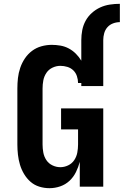

<svg xmlns="http://www.w3.org/2000/svg" viewBox="-20 -978 648 1006"><path d="M239 8Q212 8 186 0Q160 -8 140 -25.5Q120 -43 106 -66.5Q92 -90 84.5 -115.5Q77 -141 74 -167.5Q71 -194 71 -221V-514Q71 -542 74 -569Q77 -596 86 -622.5Q95 -649 110.5 -672Q126 -695 148 -711.5Q170 -728 197 -735.5Q224 -743 251 -743Q274 -743 297 -739Q320 -735 340.5 -724Q361 -713 377.5 -696.5Q394 -680 406 -660V-768Q406 -794 411 -820Q416 -846 428.5 -869Q441 -892 461 -910Q481 -928 505 -939Q529 -950 555.5 -954Q582 -958 608 -958V-862Q590 -862 572.5 -855.5Q555 -849 543 -835.5Q531 -822 526 -804Q521 -786 521 -768V-527H406V-543H389Q389 -561 383 -579Q377 -597 364 -609.5Q351 -622 333 -627.5Q315 -633 296 -633Q275 -633 255 -623.5Q235 -614 223 -596Q211 -578 207 -557Q203 -536 203 -514V-221Q203 -200 207 -178.5Q211 -157 223 -139Q235 -121 255 -111.5Q275 -102 296 -102Q317 -102 337 -111.5Q357 -121 369 -139Q381 -157 385 -178.5Q389 -200 389 -221V-300H300V-410H521V0H398V-130Q391 -103 378 -76.5Q365 -50 344 -30.5Q323 -11 295.5 -1.5Q268 8 239 8Z"/></svg>

Font: Iosevka Extrabold Extended
Style: Regular
Weight: 800
Width: 7
Monospace: yes
Designer: Belleve Invis
Foundry: Belleve Invis
Version: Version 32.5.0; ttfautohint (v1.8.4)